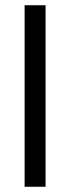

<svg xmlns="http://www.w3.org/2000/svg" viewBox="-20 -713 271 733"><path d="M74 0V-693H154V0Z"/></svg>

Font: Coval
Style: Light
Weight: 300
Foundry: Context Ltd
Version: Version 001.000